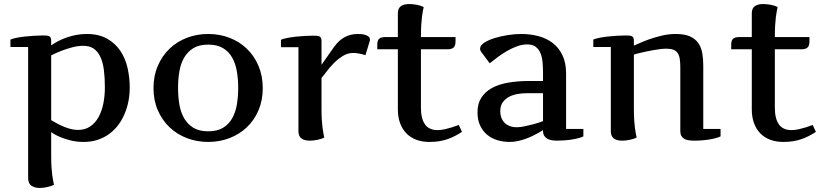

<svg xmlns="http://www.w3.org/2000/svg" viewBox="-20 -682 4046 943"><path d="M231.4 -91.8Q245.1 -84 260.5 -75.4Q275.9 -66.9 292.5 -60.1Q309.1 -53.2 326.9 -48.6Q344.7 -43.9 363.3 -43.9Q397.5 -43.9 422.4 -60.5Q447.3 -77.1 463.4 -105.7Q479.5 -134.3 487.3 -172.4Q495.1 -210.4 495.1 -252.9Q495.1 -300.3 490.2 -338.1Q485.4 -376 473.1 -402.3Q460.9 -428.7 440.7 -442.9Q420.4 -457 389.2 -457Q362.8 -457 335.4 -449.7Q308.1 -442.4 284.7 -433.6Q257.8 -423.3 231.4 -410.2ZM245.1 225.1Q238.3 229 229.7 231.9Q221.2 234.9 211.7 236.8Q202.1 238.8 192.6 240Q183.1 241.2 175.3 241.2Q150.4 241.2 134.3 230.2Q118.2 219.2 118.2 191.9V-451.2H31.2V-487.8Q41.5 -492.2 60.1 -496.1Q78.6 -500 101.1 -502.4Q123.5 -504.9 147 -506.3Q170.4 -507.8 189.5 -507.8Q199.7 -507.8 207.5 -507.3Q215.3 -506.8 220.7 -504.4Q226.1 -502 228.8 -496.8Q231.4 -491.7 231.4 -481.9V-459Q245.6 -469.2 264.9 -479.5Q284.2 -489.7 306.6 -497.6Q329.1 -505.4 354 -510.3Q378.9 -515.1 405.3 -515.1Q465.3 -515.1 505.9 -492.2Q546.4 -469.2 571.3 -431.9Q596.2 -394.5 606.7 -347.4Q617.2 -300.3 617.2 -252Q617.2 -219.2 611.1 -186.5Q605 -153.8 592.5 -124Q580.1 -94.2 561.3 -68.8Q542.5 -43.5 517.3 -24.9Q492.2 -6.3 460.7 4.4Q429.2 15.1 391.1 15.1Q356.4 15.1 327.1 7.8Q297.9 0.5 276.6 -8.5Q255.4 -17.6 243.4 -25.1Q231.4 -32.7 231.4 -33.2V85Q231.4 115.2 232.9 138.2Q234.4 161.1 236.6 178.2Q238.8 195.3 241.2 206.8Q243.7 218.3 245.1 225.1Z M1270.5 -249Q1270.5 -189.5 1249.8 -140.6Q1229 -91.8 1192.6 -57.1Q1156.2 -22.5 1107.4 -3.7Q1058.6 15.1 1002.9 15.1Q946.3 15.1 897.2 -3.9Q848.1 -22.9 812 -57.6Q775.9 -92.3 754.9 -140.9Q733.9 -189.5 733.9 -249Q733.9 -309.1 754.9 -358.2Q775.9 -407.2 812 -442.1Q848.1 -477.1 897.2 -496.1Q946.3 -515.1 1002.9 -515.1Q1059.1 -515.1 1107.9 -496.1Q1156.7 -477.1 1192.9 -442.1Q1229 -407.2 1249.8 -358.2Q1270.5 -309.1 1270.5 -249ZM854.5 -250Q854.5 -208.5 860.8 -169.9Q867.2 -131.3 884 -101.8Q900.9 -72.3 929.4 -54.7Q958 -37.1 1002.9 -37.1Q1047.4 -37.1 1075.9 -54.7Q1104.5 -72.3 1120.8 -101.8Q1137.2 -131.3 1143.6 -169.9Q1149.9 -208.5 1149.9 -250Q1149.9 -291.5 1143.6 -330.1Q1137.2 -368.7 1120.8 -398.2Q1104.5 -427.7 1075.9 -445.3Q1047.4 -462.9 1002.9 -462.9Q958 -462.9 929.4 -445.3Q900.9 -427.7 884 -398.2Q867.2 -368.7 860.8 -330.1Q854.5 -291.5 854.5 -250Z M1359.9 -486.8Q1370.1 -491.2 1388.7 -495.1Q1407.2 -499 1429.4 -501.5Q1451.7 -503.9 1474.9 -505.4Q1498 -506.8 1517.1 -506.8Q1527.3 -506.8 1535.2 -506.3Q1543 -505.9 1548.3 -503.4Q1553.7 -501 1556.4 -495.8Q1559.1 -490.7 1559.1 -481V-363.8L1621.1 -452.1Q1644.5 -484.4 1673.1 -499.8Q1701.7 -515.1 1737.8 -515.1Q1744.1 -515.1 1754.2 -514.4Q1764.2 -513.7 1773.7 -510.7Q1783.2 -507.8 1790 -502.4Q1796.9 -497.1 1796.9 -487.8Q1796.9 -485.4 1796.9 -483.9Q1796.9 -482.4 1795.9 -480L1774.9 -411.1Q1756.3 -417 1741.5 -419.4Q1726.6 -421.9 1713.9 -421.9Q1687.5 -421.9 1663.6 -407Q1639.6 -392.1 1619.6 -371.8Q1599.6 -351.6 1584.2 -330.8Q1568.8 -310.1 1559.1 -298.8V-147Q1559.1 -116.7 1560.5 -93.8Q1562 -70.8 1564.2 -53.7Q1566.4 -36.6 1568.8 -25.1Q1571.3 -13.7 1572.8 -6.8Q1565.9 -2.9 1557.4 -0.2Q1548.8 2.4 1539.3 4.6Q1529.8 6.8 1520.3 7.8Q1510.7 8.8 1502.9 8.8Q1490.2 8.8 1480 6.6Q1469.7 4.4 1461.9 -1Q1454.1 -6.3 1450 -15.4Q1445.8 -24.4 1445.8 -38.1V-450.2H1359.9V-486.8Z M2217.3 -500V-479Q2217.3 -457 2207.8 -448.5Q2198.2 -439.9 2177.2 -439.9H2047.4V-153.8Q2047.4 -99.1 2067.4 -71Q2087.4 -43 2128.4 -43Q2146.5 -43 2165.5 -47.4Q2184.6 -51.8 2199.7 -56.6Q2214.8 -61.5 2224.4 -65.2Q2233.9 -68.8 2233.4 -67.9L2249 -34.2Q2231.9 -23.4 2214.8 -14.4Q2197.8 -5.4 2178.7 1.2Q2159.7 7.8 2137.7 11.5Q2115.7 15.1 2088.4 15.1Q2052.7 15.1 2024.2 4.2Q1995.6 -6.8 1975.6 -27.3Q1955.6 -47.9 1944.8 -77.6Q1934.1 -107.4 1934.1 -145V-439.9H1833V-461.9Q1833 -483.9 1842.5 -491.9Q1852.1 -500 1873 -500H1934.1V-616.2Q1934.1 -629.4 1938.2 -638.4Q1942.4 -647.5 1950.2 -652.6Q1958 -657.7 1968.3 -659.9Q1978.5 -662.1 1991.2 -662.1Q1999 -662.1 2008.5 -661.1Q2018.1 -660.2 2027.6 -658.4Q2037.1 -656.7 2045.7 -653.8Q2054.2 -650.9 2061 -647Q2059.6 -640.1 2057.1 -628.7Q2054.7 -617.2 2052.5 -599.6Q2050.3 -582 2048.8 -557.4Q2047.4 -532.7 2047.4 -500Z M2647 -43Q2647 -43 2640.4 -38.8Q2633.8 -34.7 2622.3 -28.3Q2610.8 -22 2595.5 -14.4Q2580.1 -6.8 2561.8 -0.2Q2543.5 6.3 2523.7 10.7Q2503.9 15.1 2483.9 15.1Q2452.1 15.1 2423.3 6.6Q2394.5 -2 2372.8 -20Q2351.1 -38.1 2338.1 -65.4Q2325.2 -92.8 2325.2 -130.9Q2325.2 -172.9 2344 -202.1Q2362.8 -231.4 2396.2 -249.8Q2429.7 -268.1 2476.1 -276.1Q2522.5 -284.2 2578.1 -284.2H2647V-320.8Q2647 -349.1 2644.8 -375.2Q2642.6 -401.4 2634.5 -420.9Q2626.5 -440.4 2611.1 -452.1Q2595.7 -463.9 2569.8 -463.9Q2544.9 -463.9 2520 -454.8Q2495.1 -445.8 2471.2 -432.1Q2447.3 -418.5 2425.3 -402.1Q2403.3 -385.7 2385.3 -371.1L2345.2 -424.8Q2337.9 -433.6 2337.9 -442.9Q2337.9 -459 2358.2 -472.2Q2378.4 -485.4 2408.9 -494.9Q2439.5 -504.4 2474.6 -509.8Q2509.8 -515.1 2540 -515.1Q2585 -515.1 2625 -504.4Q2665 -493.7 2695.1 -470.5Q2725.1 -447.3 2742.7 -410.4Q2760.3 -373.5 2760.3 -320.8V-48.8H2845.2V-12.2Q2836.9 -7.8 2822.5 -3.9Q2808.1 0 2790.5 2.9Q2772.9 5.9 2753.7 7.3Q2734.4 8.8 2716.8 8.8Q2705.1 8.8 2692.9 7.3Q2680.7 5.9 2670.7 0.7Q2660.6 -4.4 2654.1 -13.4Q2647.5 -22.5 2647 -38.1ZM2518.1 -57.1Q2535.2 -57.1 2557.4 -61.8Q2579.6 -66.4 2599.6 -71.8Q2623 -78.1 2647 -86.9V-224.1H2564.9Q2546.4 -224.1 2524.2 -220.7Q2502 -217.3 2482.7 -207.8Q2463.4 -198.2 2450.2 -181.2Q2437 -164.1 2437 -136.2Q2437 -118.7 2442.4 -104.2Q2447.8 -89.8 2458 -79.3Q2468.3 -68.8 2483.4 -63Q2498.5 -57.1 2518.1 -57.1Z M2980 -451.2H2894V-487.8Q2904.3 -492.2 2922.9 -496.1Q2941.4 -500 2963.6 -502.4Q2985.8 -504.9 3009 -506.3Q3032.2 -507.8 3051.3 -507.8Q3061.5 -507.8 3069.3 -507.3Q3077.1 -506.8 3082.5 -504.4Q3087.9 -502 3090.6 -496.8Q3093.3 -491.7 3093.3 -481.9V-458Q3100.6 -460.4 3120.4 -469.7Q3140.1 -479 3168.5 -489Q3196.8 -499 3230.5 -507.1Q3264.2 -515.1 3299.3 -515.1Q3341.8 -515.1 3368.2 -503.4Q3394.5 -491.7 3409.2 -470.9Q3423.8 -450.2 3429 -421.9Q3434.1 -393.6 3434.1 -359.9V-48.8H3519V-12.2Q3510.7 -7.8 3496.3 -3.9Q3481.9 0 3464.4 2.9Q3446.8 5.9 3427.7 7.3Q3408.7 8.8 3391.1 8.8Q3376 8.8 3363.3 7.1Q3350.6 5.4 3341.3 0.2Q3332 -4.9 3326.7 -13.9Q3321.3 -22.9 3321.3 -38.1V-350.1Q3321.3 -375 3318.6 -392.6Q3315.9 -410.2 3308.3 -421.4Q3300.8 -432.6 3287.4 -437.7Q3273.9 -442.9 3252.9 -442.9Q3239.3 -442.9 3222.9 -440.9Q3206.5 -439 3189.2 -435.8Q3171.9 -432.6 3155.5 -429.2Q3139.2 -425.8 3125.7 -422.6Q3112.3 -419.4 3103.5 -417Q3094.7 -414.6 3093.3 -414.1V-147Q3093.3 -116.7 3094.7 -93.8Q3096.2 -70.8 3098.4 -53.7Q3100.6 -36.6 3103 -25.1Q3105.5 -13.7 3106.9 -6.8Q3100.1 -2.9 3091.6 -0.2Q3083 2.4 3073.5 4.6Q3064 6.8 3054.4 7.8Q3044.9 8.8 3037.1 8.8Q3024.4 8.8 3014.2 6.6Q3003.9 4.4 2996.1 -1Q2988.3 -6.3 2984.1 -15.4Q2980 -24.4 2980 -38.1Z M3955.6 -500V-479Q3955.6 -457 3946 -448.5Q3936.5 -439.9 3915.5 -439.9H3785.6V-153.8Q3785.6 -99.1 3805.7 -71Q3825.7 -43 3866.7 -43Q3884.8 -43 3903.8 -47.4Q3922.9 -51.8 3938 -56.6Q3953.1 -61.5 3962.6 -65.2Q3972.2 -68.8 3971.7 -67.9L3987.3 -34.2Q3970.2 -23.4 3953.1 -14.4Q3936 -5.4 3917 1.2Q3897.9 7.8 3876 11.5Q3854 15.1 3826.7 15.1Q3791 15.1 3762.5 4.2Q3733.9 -6.8 3713.9 -27.3Q3693.8 -47.9 3683.1 -77.6Q3672.4 -107.4 3672.4 -145V-439.9H3571.3V-461.9Q3571.3 -483.9 3580.8 -491.9Q3590.3 -500 3611.3 -500H3672.4V-616.2Q3672.4 -629.4 3676.5 -638.4Q3680.7 -647.5 3688.5 -652.6Q3696.3 -657.7 3706.5 -659.9Q3716.8 -662.1 3729.5 -662.1Q3737.3 -662.1 3746.8 -661.1Q3756.3 -660.2 3765.9 -658.4Q3775.4 -656.7 3783.9 -653.8Q3792.5 -650.9 3799.3 -647Q3797.9 -640.1 3795.4 -628.7Q3793 -617.2 3790.8 -599.6Q3788.6 -582 3787.1 -557.4Q3785.6 -532.7 3785.6 -500Z"/></svg>

Font: Artifika
Style: Medium
Weight: 500
Designer: Yulya Zhdanova | Cyreal.org
Foundry: Yulya Zhdanova | Cyreal
Version: Version 1.000